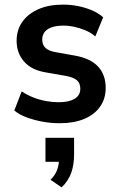

<svg xmlns="http://www.w3.org/2000/svg" viewBox="-20 -524 515 832"><path d="M239 10Q200 10 163 3Q126 -4 95 -15.5Q64 -27 42 -45L74 -128Q98 -112 125 -101.5Q152 -91 180 -86Q208 -81 234 -81Q279 -81 303.5 -96Q328 -111 328 -139Q328 -164 313 -176.5Q298 -189 266 -195L180 -210Q117 -220 84.5 -257Q52 -294 52 -347Q52 -394 76.5 -429Q101 -464 146 -484Q191 -504 254 -504Q287 -504 319 -497.5Q351 -491 379 -479Q407 -467 427 -449L393 -366Q375 -382 351.5 -392Q328 -402 303 -407.5Q278 -413 254 -413Q211 -413 187 -397.5Q163 -382 163 -352Q163 -330 177 -316.5Q191 -303 221 -298L305 -283Q372 -271 405 -235.5Q438 -200 438 -143Q438 -96 413.5 -61.5Q389 -27 344.5 -8.5Q300 10 239 10ZM247 288 199 255Q220 234 228 211Q236 188 236 163L261 177H177V73H301V147Q301 189 289 224Q277 259 247 288Z"/></svg>

Font: Nunito Sans 10pt SemiCondensed
Style: Bold
Weight: 700
Width: 4
Designer: Vernon Adams
Foundry: Vernon Adams
Version: Version 3.101;gftools[0.9.27]